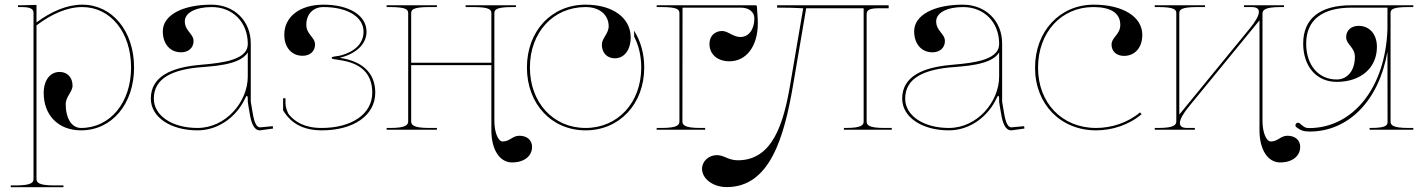

<svg xmlns="http://www.w3.org/2000/svg" viewBox="-20 -542 5946 802"><path d="M55 -520V-512.5H67.5C106 -512.5 120 -506 120 -487.5V205C120 219.5 113.5 232.5 45 232.5H25V240H245V232.5H207.5C139 232.5 132.5 219.5 132.5 205V-436C194.5 -483 260 -512.5 323.5 -512.5C442 -512.5 527.5 -406.5 527.5 -260C527.5 -113.5 440 -7.5 318.5 -7.5C279.5 -7.5 254.5 -47.5 254.5 -107C254.5 -139 283 -157.5 283 -184.5C283 -218.5 261.5 -241.5 229 -241.5C189 -241.5 162.5 -206.5 162.5 -153.5C162.5 -60 224.5 2.5 318.5 2.5C447.5 2.5 540 -108 540 -260C540 -412 449 -522.5 323.5 -522.5C259 -522.5 193.5 -493.5 132.5 -448.5V-521.5L67.5 -520Z M863 -522.5C741 -522.5 660 -478 660 -411.5C660 -358.5 690.5 -323.5 736.5 -323.5C767.5 -323.5 788.5 -342.5 788.5 -370.5C788.5 -401.5 752 -412.5 752 -453C752 -488.5 797 -512.5 864.5 -512.5C953.5 -512.5 1014.5 -448 1015 -360.5V-357.5C1015 -352.5 1014 -347 1012.5 -341.5C994 -281 866.5 -276.5 804.5 -270C702.5 -259.5 610 -226 610 -130C610 -53 692 2.5 805 2.5C895 2.5 969.5 -57 1004 -131C1007 -138 1009.5 -141.5 1011.5 -141.5C1013.5 -141.5 1015 -137 1015 -128V-117C1015 -113 1020.5 -83.5 1023 -68C1029.5 -27.5 1041 2.5 1065.5 2.5H1066L1120.5 -5L1119.5 -15L1066 -10C1052 -10.5 1042.5 -28 1035.5 -70L1027.5 -117.5V-360.5C1027.5 -454.5 959 -522.5 863 -522.5ZM1015 -323V-222.5C1015 -116.5 923.5 -7.5 805 -7.5C699 -7.5 622.5 -59 622.5 -130C622.5 -217.5 704.5 -249.5 805.5 -260C860.5 -265.5 981.5 -267.5 1015 -323Z M1331 -522.5C1233 -522.5 1167.5 -472.5 1167.5 -397C1167.5 -344 1198 -309 1244 -309C1275 -309 1296 -328 1296 -356C1296 -387 1259.5 -398 1259.5 -438.5C1259.5 -483 1288 -512.5 1331 -512.5C1431.5 -512.5 1498.5 -471.5 1498.5 -409.5C1498.5 -366.5 1470.5 -328 1400 -309.5L1374 -305.5C1368.5 -304.5 1365.5 -303 1365.5 -301V-299.5C1365.5 -297.5 1368.5 -296 1374 -295L1400 -291C1485.5 -278.5 1535 -236.5 1535 -155C1535 -66.5 1450.5 -7.5 1323.5 -7.5C1249 -7.5 1211.5 -35.5 1189 -61C1179 -72.5 1172.5 -98 1172.5 -109V-131.5H1162.5V-82C1162.5 -81.5 1162.5 -80.5 1163 -80C1180.5 -52 1220 2.5 1323.5 2.5C1458 2.5 1547.5 -60.5 1547.5 -155C1547.5 -241 1489 -287 1401 -300V-301C1473.5 -319.5 1511 -362 1511 -409.5C1511 -477.5 1439 -522.5 1331 -522.5Z M1595 -520V-512.5H1610C1678.5 -512.5 1685 -501 1685 -486.5V-36C1685 -21.5 1678.5 -7.5 1610 -7.5H1595V0H1805V-7.5H1772.5C1704 -7.5 1697.5 -21.5 1697.5 -36V-270H2032.5V2.5C2032.5 83 2067 136.5 2119 136.5C2169 136.5 2202.5 110.5 2202.5 71.5C2202.5 43.5 2181.5 25 2149.5 25C2120 25 2110 49 2079.5 49C2062.5 49 2045 15 2045 -38V-486.5C2045 -501 2051.5 -512.5 2120 -512.5H2135V-520H1925V-512.5H1957.5C2026 -512.5 2032.5 -501 2032.5 -486.5V-280H1697.5V-486.5C1697.5 -501 1704 -512.5 1772.5 -512.5H1805V-520Z M2426 -522.5C2283.5 -522.5 2181 -412 2181 -260C2181 -108 2284 2.5 2426 2.5C2568 2.5 2671 -108 2671 -260C2671 -319 2655.5 -371.5 2628.5 -414L2629 -389C2648 -352 2658.5 -308 2658.5 -260C2658.5 -113.5 2561 -7.5 2426 -7.5C2291 -7.5 2193.5 -113.5 2193.5 -260C2193.5 -406.5 2290.5 -512.5 2426 -512.5C2484 -512.5 2522 -480.5 2522.5 -433C2522.5 -401 2494 -382.5 2494 -355.5C2494 -321.5 2515.5 -298.5 2548 -298.5C2588 -298.5 2614.5 -333.5 2614.5 -386.5C2614 -468 2539 -522.5 2426 -522.5Z M2723 -520V-512.5H2743C2809 -512.5 2818 -502.5 2818 -487V-35.5C2818 -21 2811.5 -7.5 2743 -7.5H2723V0H2925.5V-7.5H2905.5C2837 -7.5 2830.5 -21 2830.5 -35.5L2831 -510H3075C3108.5 -510 3131 -492 3131 -465.5C3131 -418.5 3107.5 -387.5 3072.5 -387.5C3042 -387.5 3021 -412.5 2996.5 -412.5C2965 -412.5 2943.5 -391 2943.5 -358.5C2943.5 -315 2977 -286 3027 -286C3098 -286 3145.5 -349.5 3145.5 -444.5C3145.5 -466.5 3143 -492.5 3141.5 -515.5C3141.5 -517.5 3139.5 -520 3136.5 -520Z M3226 -520V-510H3245C3302 -510 3318 -507.5 3332.5 -507.5H3335L3281 -190.5C3253.5 -27.5 3208 127.5 3062 127.5C3021.5 127.5 3005.5 106 2974.5 106C2940.5 106 2912.5 131.5 2912.5 163C2912.5 205 2958.5 239.5 3015.5 239.5C3196 239.5 3255.5 33 3293.5 -190.5L3347.5 -507.5H3587.5V-35C3587.5 -20.5 3581 -7.5 3512.5 -7.5H3505V0H3705V-7.5H3675C3606.5 -7.5 3600 -20.5 3600 -35V-482.5C3600 -501 3614 -507.5 3652.5 -507.5H3692V-520Z M4001.5 -522.5C3879.5 -522.5 3798.5 -478 3798.5 -411.5C3798.5 -358.5 3829 -323.5 3875 -323.5C3906 -323.5 3927 -342.5 3927 -370.5C3927 -401.5 3890.5 -412.5 3890.5 -453C3890.5 -488.5 3935.5 -512.5 4003 -512.5C4092 -512.5 4153 -448 4153.5 -360.5V-357.5C4153.5 -352.5 4152.5 -347 4151 -341.5C4132.5 -281 4005 -276.5 3943 -270C3841 -259.5 3748.5 -226 3748.5 -130C3748.5 -53 3830.5 2.5 3943.5 2.5C4033.5 2.5 4108 -57 4142.5 -131C4145.5 -138 4148 -141.5 4150 -141.5C4152 -141.5 4153.5 -137 4153.5 -128V-117C4153.5 -113 4159 -83.5 4161.5 -68C4168 -27.5 4179.5 2.5 4204 2.5H4204.5L4259 -5L4258 -15L4204.5 -10C4190.5 -10.5 4181 -28 4174 -70L4166 -117.5V-360.5C4166 -454.5 4097.5 -522.5 4001.5 -522.5ZM4153.5 -323V-222.5C4153.5 -116.5 4062 -7.5 3943.5 -7.5C3837.5 -7.5 3761 -59 3761 -130C3761 -217.5 3843 -249.5 3944 -260C3999 -265.5 4120 -267.5 4153.5 -323Z M4548.5 -522.5C4407.5 -522.5 4303.5 -412 4303.5 -259C4303.5 -106.5 4410.5 2.5 4558.5 2.5C4624.5 2.5 4695 -19.5 4748.5 -65L4742 -72.5C4690.5 -29 4622.5 -7.5 4558.5 -7.5C4416 -7.5 4316 -112 4316 -259C4316 -407 4413 -512.5 4547 -512.5C4613.5 -512.5 4659.5 -491.5 4659.5 -438C4659.5 -397.5 4623 -386.5 4623 -355.5C4623 -327.5 4644 -308.5 4675 -308.5C4721 -308.5 4751.5 -343.5 4751.5 -396.5C4751.5 -472 4670.5 -522.5 4548.5 -522.5Z M4803.5 -520V-512.5H4818.5C4887 -512.5 4893.5 -501 4893.5 -486.5V-36C4893.5 -21.5 4887 -7.5 4818.5 -7.5H4803.5V0H4971V-7.5H4939C4917.5 -7.5 4908.5 -15 4908.5 -28C4908.5 -44 4923 -69 4947 -98L5241 -457V2.5C5241 83 5275.5 136.5 5327.5 136.5C5377.5 136.5 5411 110.5 5411 71.5C5411 43.5 5390 25 5358 25C5328.5 25 5318.5 49 5288 49C5271 49 5253.5 15 5253.5 -38V-484C5253.5 -498.5 5260 -512.5 5328.5 -512.5H5343.5V-520H5176V-512.5H5208C5229.5 -512.5 5238.5 -505 5238.5 -492.5C5238.5 -476.5 5224 -451.5 5200 -422.5L4906 -63.5V-486.5C4906 -501 4912.5 -512.5 4981 -512.5H5013.5V-520Z M5563.5 -210C5487 -210 5436 -270 5436 -360C5436 -457.5 5502 -510 5625 -510H5775.5V-420.5C5767 -173 5629.5 -7 5448 -7C5429 -7 5423 -15.5 5408.5 -27C5406.5 -28.5 5403.5 -29.5 5401.5 -29.5C5398.5 -29.5 5395.5 -28 5393.5 -25C5392 -23 5391 -20.5 5391 -18.5C5391 -15.5 5392.5 -12.5 5395.5 -10.5C5412.5 2.5 5425.5 7.5 5450.5 7.5C5612.5 7.5 5740 -121.5 5775.5 -326L5776 -35C5776 -20.5 5774.5 -7.5 5706 -7.5H5701V0H5883.5V-7.5H5863.5C5795 -7.5 5788.5 -20.5 5788.5 -35V-487.5C5788.5 -503 5797.5 -512.5 5863.5 -512.5H5883.5V-520H5623.5C5493.5 -520 5423.5 -464 5423.5 -360C5423.5 -264 5479.5 -200 5563.5 -200C5664.5 -200 5731.5 -258.5 5731.5 -346C5731.5 -399 5701 -434 5655 -434C5624 -434 5603 -415 5603 -387C5603 -356 5639.5 -345 5639.5 -304.5C5639.5 -248 5609 -210 5563.5 -210Z"/></svg>

Font: ZnikomitNo24
Style: Regular
Weight: 500
Designer: gluk
Foundry: gluk
Version: Version 0.55